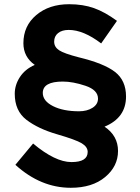

<svg xmlns="http://www.w3.org/2000/svg" viewBox="-20 -759 662 911"><path d="M354 -487Q474 -458 526 -417.5Q578 -377 578 -301Q578 -200 476 -158Q540 -115 540 -42.5Q540 30 479 81Q418 132 316 132Q173 132 53 23L137 -78Q242 10 319 10Q396 10 396 -38Q396 -62 368 -79Q340 -96 250.5 -122Q161 -148 105.5 -190.5Q50 -233 50 -314Q50 -356 74.5 -393.5Q99 -431 145 -451Q91 -489 91 -554Q91 -636 152 -687.5Q213 -739 308 -739Q374 -739 426 -720.5Q478 -702 535 -660L460 -553Q376 -617 306 -617Q274 -617 255.5 -602Q237 -587 237 -561.5Q237 -536 260.5 -520.5Q284 -505 354 -487ZM183 -318Q183 -280 231.5 -255.5Q280 -231 355 -231Q393 -231 419 -247.5Q445 -264 445 -291Q445 -332 385.5 -352Q326 -372 278 -372Q183 -372 183 -318Z"/></svg>

Font: Montserrat Alternates
Style: Bold
Weight: 700
Version: Version 2.001